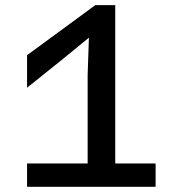

<svg xmlns="http://www.w3.org/2000/svg" viewBox="-20 -718 690 738"><path d="M84 0V-89.8H316.9V-431.2L321.8 -573.2L209 -481L84 -380.9V-505.9L346.2 -698.2H422.9V-89.8H578.1V0Z"/></svg>

Font: Azeret Mono
Style: Regular
Weight: 400
Designer: Martin Vácha
Foundry: Displaay
Version: Version 1.002